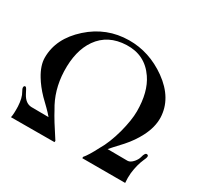

<svg xmlns="http://www.w3.org/2000/svg" viewBox="-155 -944 1189 1141"><g transform="rotate(30 439.0 -373.5)"><path d="M857 -213C846 -217 838 -206 832 -181C829 -169 822 -157 812 -145C799 -130 786 -122 773 -122L636 -123L660 -150L707 -201C738 -236 762 -271 780 -306C805 -354 816 -399 815 -442C812 -527 769 -601 684 -662C604 -719 517 -748 424 -747C323 -746 234 -712 157 -643C80 -574 41 -496 41 -408C41 -372 54 -333 79 -292C97 -262 121 -231 151 -200C184 -168 218 -136 237 -112L119 -113C92 -114 70 -130 53 -162C41 -187 33 -200 29 -201C21 -202 17 -198 17 -189C17 -183 20 -175 26 -165C39 -144 46 -114 48 -76C49 -41 48 -16 44 0L342 -1L343 -10C296 -81 264 -133 247 -166C206 -233 184 -309 181 -394C178 -487 196 -562 236 -619C279 -680 342 -712 425 -715C508 -718 573 -686 620 -617C657 -563 675 -492 675 -404C675 -363 667 -314 652 -256C635 -194 615 -144 592 -106C568 -59 548 -27 533 -10V-1H827C825 -24 825 -46 827 -68C832 -109 841 -144 854 -173C861 -187 864 -197 864 -203C864 -208 862 -212 857 -213Z"/></g></svg>

Font: GFS Fleischman
Style: Regular
Weight: 400
Designer: George Matthiopoulos
Foundry: George Matthiopoulos
Version: Version 1.0